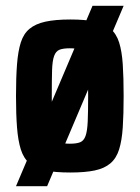

<svg xmlns="http://www.w3.org/2000/svg" viewBox="-20 -585 480 660"><path d="M35 55 298 -565H405L142 55ZM222 8Q170 8 136 1Q102 -6 81.5 -23.5Q61 -41 51.5 -71.5Q42 -102 38.5 -147Q35 -192 35 -255Q35 -319 38.5 -364Q42 -409 51.5 -439Q61 -469 81.5 -486Q102 -503 136 -510.5Q170 -518 222 -518Q272 -518 305.5 -511Q339 -504 359.5 -486.5Q380 -469 389.5 -439Q399 -409 402 -364Q405 -319 405 -255Q405 -192 402 -147Q399 -102 389.5 -71.5Q380 -41 359.5 -23.5Q339 -6 305.5 1Q272 8 222 8ZM220 -91Q243 -91 255.5 -96Q268 -101 274 -117.5Q280 -134 281.5 -167Q283 -200 283 -255Q283 -310 281.5 -343Q280 -376 274 -392.5Q268 -409 255.5 -414Q243 -419 220 -419Q197 -419 184.5 -414Q172 -409 166 -392.5Q160 -376 159 -343.5Q158 -311 158 -255Q158 -200 159 -167Q160 -134 165.5 -117.5Q171 -101 184 -96Q197 -91 220 -91Z"/></svg>

Font: Saira Condensed
Style: Bold
Weight: 700
Width: 3
Designer: Hector Gatti with collaboration of the Omnibus-Type team
Foundry: Omnibus-Type
Version: Version 1.101